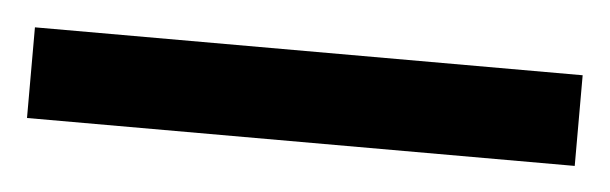

<svg xmlns="http://www.w3.org/2000/svg" viewBox="-26 44 489 154"><g transform="rotate(5 218.5 121.5)"><path d="M439 158V85H-2V158Z"/></g></svg>

Font: Noto Sans Thai SemCond SemBd
Style: Regular
Weight: 600
Width: 4
Designer: Monotype Design Team
Foundry: Monotype Imaging Inc.
Version: Version 2.002